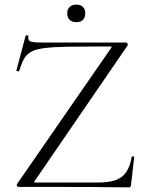

<svg xmlns="http://www.w3.org/2000/svg" viewBox="-20 -809 633 831"><path d="M54 -13 460 -600Q464 -605 463 -606.5Q462 -608 455 -608Q349 -608 281 -607Q213 -606 173.5 -601Q134 -596 114 -584.5Q94 -573 83.5 -553.5Q73 -534 63 -502Q62 -499 56 -500.5Q50 -502 51 -504L91 -655Q92 -657 98 -656Q104 -655 103 -653Q100 -635 111 -630Q122 -625 160 -625Q220 -625 307 -625Q394 -625 525 -625Q530 -625 532 -620.5Q534 -616 532 -612L131 -27Q127 -22 128 -20.5Q129 -19 136 -19Q224 -19 292.5 -19Q361 -19 404 -19Q451 -19 480.5 -29.5Q510 -40 526.5 -64.5Q543 -89 550 -130Q551 -132 556 -132Q561 -132 561 -130L547 -8Q547 -5 545 -1.5Q543 2 538 2Q464 1 381.5 0.5Q299 0 216.5 0Q134 0 60 0Q56 0 53.5 -4.5Q51 -9 54 -13ZM311 -713Q292 -713 281.5 -723Q271 -733 271 -752Q271 -769 281.5 -779Q292 -789 311 -789Q329 -789 339 -779Q349 -769 349 -752Q349 -733 339 -723Q329 -713 311 -713Z"/></svg>

Font: Cormorant Light
Style: Regular
Weight: 300
Designer: Christian Thalmann (Catharsis Fonts)
Foundry: Catharsis Fonts
Version: Version 4.000